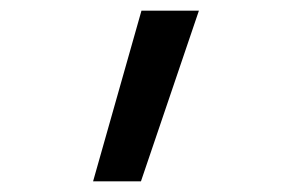

<svg xmlns="http://www.w3.org/2000/svg" viewBox="-20 -792 540 361"><path d="M155 -451 246 -772H354L245 -451Z"/></svg>

Font: Iosevka Slab Medium
Style: Regular
Weight: 500
Monospace: yes
Designer: Belleve Invis
Foundry: Belleve Invis
Version: Version 11.1.1; ttfautohint (v1.8.3)